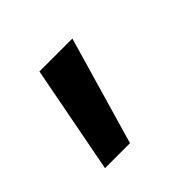

<svg xmlns="http://www.w3.org/2000/svg" viewBox="-82 -158 451 451"><g transform="rotate(-45 144.0 68.0)"><path d="M122.1 202.1H39.1L90.8 -67.4H200.2Z"/></g></svg>

Font: Pretendard GOV Medium
Style: Regular
Weight: 500
Designer: Base glyphs from Inter by Rasmus Andersson; Hangeul glyphs from Noto Sans CJK(Source Han Sans) by Jang Soo-young and Kan
Foundry: Kil Hyung-jin
Version: Version 1.309